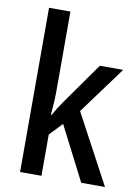

<svg xmlns="http://www.w3.org/2000/svg" viewBox="-86 -818 635 875"><g transform="rotate(10 232.0 -380.0)"><path d="M168 -391V-760H69V0H168V-191L224 -250L352 0H462L290 -321L451 -540H343L210 -352C195 -331 179 -306 166 -282H162C165 -318 168 -354 168 -391Z"/></g></svg>

Font: Noto Sans Sinhala Condensed Medium
Style: Regular
Weight: 500
Width: 3
Designer: Jelle Bosma - Monotype Design Team
Foundry: Monotype Imaging Inc.
Version: Version 2.006